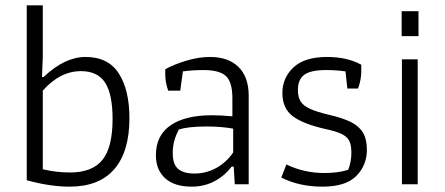

<svg xmlns="http://www.w3.org/2000/svg" viewBox="-20 -689 1664 718"><path d="M80 -15V-669H140V-476L137 -401H143Q222 -476 300 -476Q385 -476 424.5 -414Q464 -352 464 -247Q464 -122 407.5 -56.5Q351 9 240 9Q167 9 80 -15ZM401 -244Q401 -337 373 -380Q345 -423 283 -423Q204 -423 140 -350V-56Q190 -44 242 -44Q325 -44 363 -91Q401 -138 401 -244Z M563 -108Q563 -183 618 -220.5Q673 -258 772 -258Q805 -258 849 -254V-322Q849 -382 825 -404.5Q801 -427 741 -427Q699 -427 664 -422L654 -350H609Q598 -381 598 -411V-430Q630 -448 676.5 -462Q723 -476 765 -476Q834 -476 872 -438.5Q910 -401 910 -331V0H858L854 -66H846Q820 -31 781.5 -11Q743 9 697 9Q632 9 597.5 -22.5Q563 -54 563 -108ZM852 -119V-208Q807 -216 752 -216Q686 -216 649 -205Q637 -182 631.5 -161.5Q626 -141 626 -117Q626 -74 646.5 -57Q667 -40 707 -40Q751 -40 789 -61Q827 -82 852 -119Z M1032 -25 1051 -74Q1117 -42 1193 -42Q1245 -42 1282 -54Q1294 -83 1294 -118Q1294 -147 1286 -162.5Q1278 -178 1257.5 -188Q1237 -198 1195 -207Q1115 -225 1075.5 -254Q1036 -283 1036 -341Q1036 -398 1077.5 -437Q1119 -476 1203 -476Q1278 -476 1331 -447V-422Q1331 -391 1319 -358H1279L1272 -422Q1239 -427 1199 -427Q1142 -427 1118 -409.5Q1094 -392 1094 -352Q1094 -326 1104 -310Q1114 -294 1138.5 -282.5Q1163 -271 1209 -260Q1261 -248 1291.5 -233Q1322 -218 1337 -193.5Q1352 -169 1352 -129Q1352 -71 1312.5 -31Q1273 9 1186 9Q1099 9 1032 -25Z M1482 -647H1545V-554H1482ZM1483 -467H1542V0H1483Z"/></svg>

Font: Athiti
Style: Regular
Weight: 400
Designer: CadsonDemak Team
Foundry: CadsonDemak
Version: Version 1.033